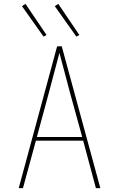

<svg xmlns="http://www.w3.org/2000/svg" viewBox="-20 -975 616 995"><path d="M77 0H99L166 -246H411L477 0H500L300 -735H276L243 -613ZM171 -265 232 -490Q246 -543 260 -595.5Q274 -648 288 -701Q302 -648 316 -595.5Q330 -543 344 -490L406 -265ZM376 -785 391 -794 282 -955 264 -943ZM206 -785 221 -794 112 -955 94 -943Z"/></svg>

Font: Iosevka Sparkle Thin
Style: Regular
Weight: 100
Designer: Belleve Invis
Foundry: Belleve Invis
Version: Version 4.5.0; ttfautohint (v1.8.3)